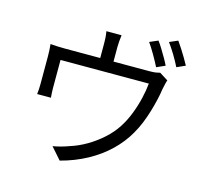

<svg xmlns="http://www.w3.org/2000/svg" viewBox="-123 -986 1247 1172"><g transform="rotate(15 500.0 -399.5)"><path d="M745 -816Q758 -799 773 -774.5Q788 -750 802.5 -725Q817 -700 827 -679L773 -655Q758 -685 735 -725Q712 -765 692 -793ZM862 -847Q875 -829 891 -804Q907 -779 921.5 -754.5Q936 -730 946 -711L892 -687Q876 -720 853 -758Q830 -796 809 -824ZM519 -789Q516 -766 514.5 -748Q513 -730 513 -714Q513 -702 513 -677.5Q513 -653 513 -626Q513 -599 513 -581H429Q429 -600 429 -627Q429 -654 429 -678Q429 -702 429 -714Q429 -730 428 -748Q427 -766 423 -789ZM860 -595Q856 -585 852 -567Q848 -549 845 -535Q841 -505 832.5 -468Q824 -431 812 -390.5Q800 -350 784 -310.5Q768 -271 747 -235Q710 -170 652.5 -114.5Q595 -59 519 -17.5Q443 24 352 48L287 -26Q312 -30 339 -37.5Q366 -45 390 -54Q441 -70 491.5 -99.5Q542 -129 586.5 -169Q631 -209 661 -256Q688 -298 708 -349.5Q728 -401 740 -452.5Q752 -504 756 -547H198Q198 -531 198 -506Q198 -481 198 -453.5Q198 -426 198 -403Q198 -380 198 -368Q198 -355 199 -337.5Q200 -320 201 -309H114Q116 -322 117 -340Q118 -358 118 -373Q118 -385 118 -408.5Q118 -432 118 -459.5Q118 -487 118 -511Q118 -535 118 -548Q118 -564 117 -586.5Q116 -609 114 -625Q136 -623 158.5 -622Q181 -621 207 -621H737Q765 -621 780.5 -623.5Q796 -626 806 -629Z"/></g></svg>

Font: Noto Sans JP Thin
Style: Regular
Weight: 400
Version: Version 2.004-H2;hotconv 1.0.118;makeotfexe 2.5.65603